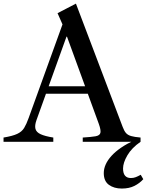

<svg xmlns="http://www.w3.org/2000/svg" viewBox="-43 -802 830 1086"><path d="M-23 0V-24Q28.5 -32.5 54.5 -44.8Q80.5 -57 93.5 -78.2Q106.5 -99.5 119 -134.5L310.5 -664L282.5 -727.5L386.5 -781.5L650.5 -85Q659 -62 669.2 -50Q679.5 -38 698.5 -32.5Q717.5 -27 752 -24V0H425V-24Q473.5 -27 497.5 -31.2Q521.5 -35.5 525 -50.8Q528.5 -66 516 -101L336 -594.5H333L163.5 -123Q152.5 -92.5 157.5 -73.2Q162.5 -54 187 -42.8Q211.5 -31.5 258.5 -24V0ZM201 -272V-314H475V-272ZM646 264.5Q602 264.5 573 243.5Q544 222.5 544 177Q544 127.5 588 79.2Q632 31 717.5 -9L752 0Q702 34.5 677.5 76.5Q653 118.5 653 151Q653 205 697.5 205Q712 205 724.5 200.2Q737 195.5 753 186.5L767.5 211.5Q747 234.5 717.2 249.5Q687.5 264.5 646 264.5Z"/></svg>

Font: Libre Caslon Text
Style: Regular
Weight: 400
Designer: Pablo Impallari, Rodrigo Fuenzalida, Katja Schimmel
Foundry: Pablo Impallari, Rodrigo Fuenzalida
Version: Version 2.000